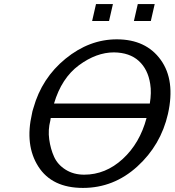

<svg xmlns="http://www.w3.org/2000/svg" viewBox="-20 -903 857 942"><path d="M432 -800 451 -883H534L515 -800ZM637 -800 656 -883H739L720 -800ZM137 -346Q138 -355 144 -373Q185 -520 301.5 -615Q418 -710 553 -710Q696 -710 768.5 -609.5Q841 -509 804 -344Q769 -191 653.5 -86Q538 19 387 19Q235 19 168 -86Q101 -191 137 -346ZM229 -324Q229 -323 228 -319Q227 -315 227 -312Q215 -266 221.5 -219Q228 -172 245.5 -133.5Q263 -95 302 -70.5Q341 -46 393 -46Q498 -46 582 -123Q666 -200 699 -324ZM245 -395H715Q724 -449 717 -491Q706 -563 661 -604Q616 -645 539 -646Q453 -646 367.5 -583Q282 -520 245 -395Z"/></svg>

Font: Coval
Style: Book Italic
Weight: 350
Foundry: Context Ltd
Version: Version 001.000